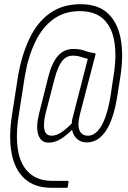

<svg xmlns="http://www.w3.org/2000/svg" viewBox="-20 -709 610 914"><path d="M226 185Q144 185 96.5 141Q49 97 35 19Q21 -59 37 -161L66 -348Q84 -450 121 -527Q158 -604 218 -646.5Q278 -689 363 -689Q447 -689 493.5 -645.5Q540 -602 554.5 -524.5Q569 -447 553 -344L539 -256Q522 -144 485 -87.5Q448 -31 393 -31Q367 -31 348 -46.5Q329 -62 323 -91Q294 -62 267 -46Q240 -30 211 -30Q175 -30 162.5 -67Q150 -104 166 -168L209 -340Q226 -409 255.5 -442.5Q285 -476 329 -476Q360 -476 383 -467.5Q406 -459 431 -456Q433 -455 434.5 -454Q436 -453 434 -447L360 -163Q348 -113 358.5 -88Q369 -63 399 -63Q424 -63 445 -85.5Q466 -108 481.5 -151Q497 -194 507 -257L520 -345Q536 -440 524.5 -510Q513 -580 472.5 -618Q432 -656 359 -656Q287 -656 234.5 -618Q182 -580 148 -510Q114 -440 98 -345L69 -159Q54 -64 65.5 5.5Q77 75 118 113.5Q159 152 231 152H302Q307 152 306 158L303 179Q302 185 297 185ZM226 -63Q248 -63 272 -79Q296 -95 322 -122Q322 -131 323.5 -139.5Q325 -148 328 -157L398 -429Q384 -432 366 -438Q348 -444 327 -444Q295 -444 275 -417.5Q255 -391 240 -335L196 -165Q185 -116 192 -89.5Q199 -63 226 -63Z"/></svg>

Font: Sofia Sans Extra Condensed ExtraLight
Style: Italic
Weight: 250
Italic angle: -9°
Version: Version 4.100